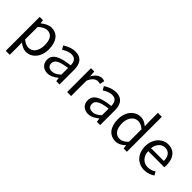

<svg xmlns="http://www.w3.org/2000/svg" viewBox="88 -1829 3091 3091"><g transform="rotate(45 1633.5 -283.5)"><path d="M92 229H183V45L181 -50C230 -10 282 13 331 13C456 13 567 -94 567 -280C567 -447 491 -557 351 -557C288 -557 227 -521 178 -481H175L167 -543H92ZM316 -63C280 -63 232 -78 183 -120V-405C236 -454 283 -480 329 -480C432 -480 472 -399 472 -279C472 -144 406 -63 316 -63Z M821 13C888 13 949 -22 1001 -65H1004L1012 0H1087V-334C1087 -468 1031 -557 899 -557C812 -557 735 -518 685 -486L721 -423C764 -452 821 -481 884 -481C973 -481 996 -414 996 -344C765 -318 662 -259 662 -141C662 -43 730 13 821 13ZM847 -60C793 -60 751 -85 751 -147C751 -217 813 -262 996 -284V-132C943 -85 900 -60 847 -60Z M1260 0H1351V-349C1387 -442 1443 -474 1488 -474C1510 -474 1523 -472 1541 -465L1558 -545C1541 -554 1524 -557 1500 -557C1439 -557 1384 -513 1346 -444H1343L1335 -543H1260Z M1746 13C1813 13 1874 -22 1926 -65H1929L1937 0H2012V-334C2012 -468 1956 -557 1824 -557C1737 -557 1660 -518 1610 -486L1646 -423C1689 -452 1746 -481 1809 -481C1898 -481 1921 -414 1921 -344C1690 -318 1587 -259 1587 -141C1587 -43 1655 13 1746 13ZM1772 -60C1718 -60 1676 -85 1676 -147C1676 -217 1738 -262 1921 -284V-132C1868 -85 1825 -60 1772 -60Z M2370 13C2435 13 2492 -22 2535 -64H2538L2546 0H2620V-796H2530V-587L2534 -493C2486 -533 2445 -557 2381 -557C2257 -557 2146 -447 2146 -271C2146 -90 2234 13 2370 13ZM2390 -63C2294 -63 2240 -141 2240 -272C2240 -396 2309 -480 2397 -480C2442 -480 2483 -464 2530 -423V-138C2484 -88 2440 -63 2390 -63Z M3024 13C3098 13 3156 -12 3204 -43L3171 -103C3131 -76 3088 -60 3035 -60C2932 -60 2861 -134 2855 -250H3221C3223 -263 3225 -282 3225 -302C3225 -457 3147 -557 3009 -557C2883 -557 2764 -447 2764 -271C2764 -92 2880 13 3024 13ZM2854 -316C2865 -422 2933 -484 3010 -484C3095 -484 3145 -425 3145 -316Z"/></g></svg>

Font: Microsoft YaHei
Style: Regular
Weight: 400
Designer: Ryoko NISHIZUKA 西塚涼子 (kana, bopomofo & ideographs); Paul D. Hunt (Latin, Greek & Cyrillic); Sandoll Communications 산돌커뮤니
Foundry: Adobe
Version: Version 2.001;hotconv 1.0.111;makeotfexe 2.5.65597